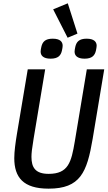

<svg xmlns="http://www.w3.org/2000/svg" viewBox="-20 -1111 640 1143"><path d="M145.2 -698.2 80.6 -312.5C72.4 -262.4 65 -209.5 65 -169.4C65 -55.4 118.3 12.1 269.2 12.1C458.1 12.1 497.9 -84.9 531.6 -284.4L600.5 -698.2H496.8L425.1 -267.8C404.5 -146.3 387.4 -76 269.5 -76C190 -76 167.3 -114.7 167.3 -177.2C167.3 -198.9 170.1 -225.1 180 -285.2L248.9 -698.2ZM221.9 -803.6C221.9 -780.9 237.2 -761.7 281.2 -761.7C326.3 -761.7 342.3 -780.9 348.7 -810C351.2 -820.7 353 -831.7 353 -838.8C353 -861.9 338.1 -880.7 294 -880.7C248.9 -880.7 233 -861.9 226.2 -832.4C223.7 -821.7 221.9 -810.7 221.9 -803.6ZM296.5 -1055.4 382.5 -886.4 441.1 -910.9 383.5 -1091.3ZM424 -803.6C424 -780.9 439.3 -761.7 483.3 -761.7C528.4 -761.7 544.4 -780.9 551.1 -810C553.3 -820.7 555.4 -831.7 555.4 -838.8C555.4 -861.9 539.8 -880.7 495.7 -880.7C451 -880.7 435 -861.9 428.3 -832.4C426.1 -821.7 424 -810.7 424 -803.6Z"/></svg>

Font: Margiela Mono Italic Medium It
Style: Regular
Weight: 500
Designer: Mike Abbink, Paul van der Laan, Pieter van Rosmalen
Foundry: Bold Monday
Version: Version 2.003 2021